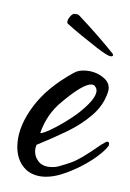

<svg xmlns="http://www.w3.org/2000/svg" viewBox="-37 -390 293 432"><g transform="rotate(5 109.0 -174.5)"><path d="M75 11Q54 11 38 0Q12 -20 12 -60Q12 -100 40 -145Q68 -190 125 -228Q135 -235 152 -235Q174 -235 191.5 -223Q209 -211 205 -192Q198 -161 174.5 -137Q151 -113 119.5 -94.5Q88 -76 55 -59Q54 -56 53.5 -53Q53 -50 53 -47Q53 -33 62.5 -22.5Q72 -12 89 -12Q102 -12 111 -16Q127 -22 137.5 -27Q148 -32 162 -42Q176 -52 200 -72Q211 -80 213 -80Q219 -80 217 -71Q207 -55 182.5 -36Q158 -17 128.5 -3Q99 11 75 11ZM61 -86Q69 -86 94 -102Q119 -118 141 -137Q179 -172 179 -191Q179 -196 176 -200Q173 -205 167 -205Q148 -205 103 -160Q72 -130 61 -86ZM204 -272Q197 -272 172 -288Q154 -300 136 -312Q118 -324 101 -337Q100 -338 100 -341Q100 -346 105 -353Q110 -360 115 -360Q119 -360 121.5 -359.5Q124 -359 128 -355Q146 -339 168.5 -317.5Q191 -296 207 -279Q209 -277 209 -275Q209 -272 204 -272Z"/></g></svg>

Font: Allison
Style: Regular
Weight: 400
Designer: Robert E. Leuschke
Foundry: Robert E. Leuschke
Version: Version 1.010; ttfautohint (v1.8.3)